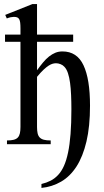

<svg xmlns="http://www.w3.org/2000/svg" viewBox="-20 -715 515 952"><path d="M426.3 -190.9Q426.3 -87.9 408.7 -13.4Q391.1 61 359.4 110.4Q327.6 159.7 283.2 185.5Q238.8 211.4 185.5 216.8V197.3Q210.4 191.4 231 180.9Q251.5 170.4 268.1 152.6Q284.7 134.8 296.9 107.9Q309.1 81.1 317.4 41.7Q325.7 2.4 329.8 -50.5Q334 -103.5 334 -173.3Q334 -210 332.5 -243.4Q331.1 -276.9 327.4 -304.4Q323.7 -332 316.9 -352.3Q310.1 -372.6 299.3 -383.8Q292 -392.1 280.5 -396.7Q269 -401.4 257.8 -401.4Q250.5 -401.4 241.7 -399.2Q232.9 -397 221.7 -389.9Q210.4 -382.8 196.3 -369.6Q182.1 -356.4 163.6 -334V-85.4Q163.6 -66.9 166.5 -54Q169.4 -41 177 -33.2Q184.6 -25.4 197.8 -22Q210.9 -18.6 231.4 -18.6V0H14.6V-18.6Q35.2 -18.6 48.1 -22Q61 -25.4 68.4 -33.2Q75.7 -41 78.6 -54Q81.5 -66.9 81.5 -85.4V-507.8H4.9V-543.5H81.5V-573.7Q81.5 -591.3 80.1 -602.5Q78.6 -613.8 75 -620.1Q71.3 -626.5 64.9 -628.9Q58.6 -631.3 48.8 -631.3Q42.5 -631.3 33.4 -629.6Q24.4 -627.9 13.7 -623.5L5.9 -641.1L140.6 -694.8H163.6V-543.5H342.8V-507.8H163.6V-366.7Q179.2 -388.2 193.6 -405.5Q208 -422.9 223.1 -434.8Q238.3 -446.8 254.4 -453.4Q270.5 -460 289.6 -460Q361.8 -460 394 -391.4Q426.3 -322.8 426.3 -190.9Z"/></svg>

Font: Doulos SIL
Style: Regular
Weight: 400
Designer: Walt Agee, Victor Gaultney, Peter Martin, Debbi Hosken
Foundry: SIL International
Version: Version 4.110; 2011; Maintenance release